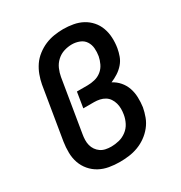

<svg xmlns="http://www.w3.org/2000/svg" viewBox="-175 -870 950 1005"><g transform="rotate(-30 300.0 -367.5)"><path d="M260 8Q228 8 196.5 2.5Q165 -3 138.5 -17.5Q112 -32 92.5 -55Q73 -78 63 -106.5Q53 -135 52.5 -167.5Q52 -200 57 -232L109 -547Q114 -574 124 -601Q134 -628 150 -651.5Q166 -675 190 -693.5Q214 -712 240 -723Q266 -734 294 -738.5Q322 -743 349 -743Q380 -743 410 -737.5Q440 -732 465 -718.5Q490 -705 509 -683.5Q528 -662 538 -634.5Q548 -607 549.5 -576.5Q551 -546 546 -515Q542 -492 534 -470Q526 -448 510 -429.5Q494 -411 473 -397.5Q452 -384 430 -375Q455 -362 473 -341Q491 -320 500 -294Q509 -268 510 -238.5Q511 -209 507 -180Q502 -153 492 -126Q482 -99 463.5 -76Q445 -53 421 -36Q397 -19 370 -9Q343 1 315 4.5Q287 8 260 8ZM261 -84Q285 -84 309 -90Q333 -96 353.5 -111.5Q374 -127 385.5 -149.5Q397 -172 401 -196Q404 -213 404 -230.5Q404 -248 399.5 -264Q395 -280 386 -293.5Q377 -307 363 -315.5Q349 -324 332.5 -327.5Q316 -331 299 -331H234L249 -424H314Q335 -424 357.5 -429.5Q380 -435 398 -449.5Q416 -464 426 -485Q436 -506 440 -527Q444 -551 442 -574Q440 -597 428 -615.5Q416 -634 394 -642.5Q372 -651 349 -651Q325 -651 301 -643.5Q277 -636 258 -618.5Q239 -601 229 -578Q219 -555 215 -532L163 -217Q160 -200 159.5 -183Q159 -166 163 -150.5Q167 -135 176 -122Q185 -109 198 -100Q211 -91 227.5 -87.5Q244 -84 261 -84Z"/></g></svg>

Font: Iosevka Aile Semibold
Style: Italic
Weight: 600
Italic angle: -9°
Designer: Belleve Invis
Foundry: Belleve Invis
Version: Version 31.1.0; ttfautohint (v1.8.4)